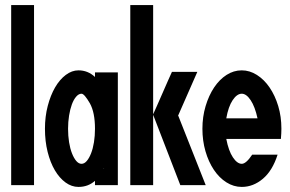

<svg xmlns="http://www.w3.org/2000/svg" viewBox="-20 -731 1143 756"><path d="M114 -711V-2H24V-711Z M444 -446V-2H354V-19Q327 5 289 5Q262 5 238 -12.5Q214 -30 196 -60.5Q178 -91 167.5 -133Q157 -175 157 -224Q157 -272 168 -314Q179 -356 197 -387Q215 -418 239 -436Q263 -454 289 -454Q326 -454 354 -428V-446ZM388 -68Q388 -67 387 -67H390ZM334 -324Q312 -362 301 -362Q290 -362 280 -350.5Q270 -339 263 -320Q256 -301 252 -276Q248 -251 248 -224Q248 -196 252 -171Q256 -146 263.5 -127Q271 -108 280.5 -97Q290 -86 301 -86Q312 -86 321.5 -97Q331 -108 338.5 -127Q346 -146 350 -171Q354 -196 354 -224Q354 -288 334 -324Z M583 -711V-281Q588 -292 598.5 -315.5Q609 -339 620 -364.5Q631 -390 641.5 -413.5Q652 -437 657 -448H757L681 -275H682L790 -2H690L583 -279V-2H493V-711Z M932 -454Q963 -454 991.5 -436Q1020 -418 1041.5 -386.5Q1063 -355 1075.5 -313.5Q1088 -272 1088 -224Q1088 -215 1087.5 -205.5Q1087 -196 1086 -184H871Q880 -137 897 -111.5Q914 -86 932 -86Q949 -86 973 -122H1073Q1053 -59 1015 -27Q977 5 932 5Q900 5 871.5 -13Q843 -31 822 -62.5Q801 -94 789 -135.5Q777 -177 777 -224Q777 -271 789.5 -313Q802 -355 823 -386.5Q844 -418 872 -436Q900 -454 932 -454ZM994 -265Q984 -311 967 -336.5Q950 -362 932 -362Q913 -362 896 -336.5Q879 -311 871 -265Z"/></svg>

Font: Fundamental  Brigade Condensed
Style: Regular
Weight: 400
Width: 3
Designer: Peter Wiegel, original typeface by Carl Albert Fahrenwaldt 1901
Foundry: Peter Wiegel
Version: Version 0.000 2012 initial release